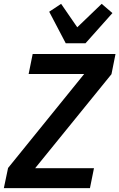

<svg xmlns="http://www.w3.org/2000/svg" viewBox="-35 -979 621 999"><path d="M433 0H-15L7 -105L403 -594H114L135 -698H566L545 -593L148 -104H454ZM307 -754 221 -918 283 -959 367 -837 494 -959 550 -911 410 -754Z"/></svg>

Font: IBM Plex Sans Cond SmBld
Style: Italic
Weight: 600
Width: 3
Italic angle: -11°
Designer: Mike Abbink, Paul van der Laan, Pieter van Rosmalen
Foundry: Bold Monday
Version: Version 1.3